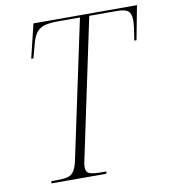

<svg xmlns="http://www.w3.org/2000/svg" viewBox="-81 -783 755 853"><g transform="rotate(-10 297.0 -357.0)"><path d="M82 0 84 -10H109Q139 -10 157 -14.5Q175 -19 186 -35.5Q197 -52 204 -87L335 -704H235Q198 -704 175 -697.5Q152 -691 138 -672.5Q124 -654 115 -617L100 -561H90L127 -714H594L565 -561H555Q560 -593 563 -614.5Q566 -636 566 -651Q566 -681 552 -692.5Q538 -704 501 -704H377L246 -84Q243 -72 241.5 -62.5Q240 -53 240 -45Q240 -22 257 -16Q274 -10 308 -10H332L330 0Z"/></g></svg>

Font: Noto Serif Display SemiCondensed ExtraLight
Style: Italic
Weight: 200
Width: 4
Italic angle: -12°
Designer: Monotype Design Team
Foundry: Monotype Imaging Inc.
Version: Version 2.009